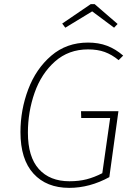

<svg xmlns="http://www.w3.org/2000/svg" viewBox="-20 -899 648 929"><path d="M576 -630 554 -608Q521 -635 486.5 -647.5Q452 -660 406 -660Q312 -660 246 -601.5Q180 -543 147.5 -450.5Q115 -358 115 -257Q115 -140 168 -81Q221 -22 316 -22Q362 -22 399 -31.5Q436 -41 475 -61L513 -328H373L372 -361H553L509 -42Q414 10 315 10Q205 10 142 -59Q79 -128 79 -260Q79 -367 116.5 -466.5Q154 -566 228 -629.5Q302 -693 406 -693Q457 -693 498 -677.5Q539 -662 576 -630ZM281 -785 419 -879H438L549 -783L532 -765L426 -844L296 -765Z"/></svg>

Font: FiraGO UltraLight
Style: Italic
Weight: 200
Italic angle: -8°
Designer: bBox Type GmbH
Foundry: bBox Type GmbH
Version: Version 1.001